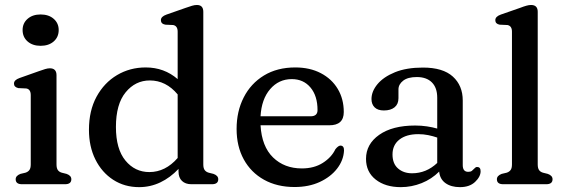

<svg xmlns="http://www.w3.org/2000/svg" viewBox="-20 -758 2326 790"><path d="M147 -569.5Q114 -569.5 93.5 -587.5Q73 -605.5 73 -634.5Q73 -662.5 93.5 -680.5Q114 -698.5 147 -698.5Q180.5 -698.5 201 -680.5Q221.5 -662.5 221.5 -634.5Q221.5 -605.5 201 -587.5Q180.5 -569.5 147 -569.5ZM212.5 -448.5V-81.5Q212.5 -66 218 -58.2Q223.5 -50.5 234 -47.5L254 -42.5Q273.5 -35.5 273.5 -20.5Q273.5 0 247.5 0H70.5Q44.5 0 44.5 -20.5Q44.5 -35 64 -42.5L85 -47.5Q95.5 -51 101 -58.5Q106.5 -66 106.5 -81.5V-366.5Q106.5 -391 88 -394L55.5 -395.5Q37.5 -399.5 37.5 -414Q37.5 -429 60.5 -437L139.5 -465Q155 -470.5 165.8 -473.8Q176.5 -477 185 -477Q212.5 -477 212.5 -448.5Z M346 -224Q346 -302.5 377.2 -360Q408.5 -417.5 461.5 -449Q514.5 -480.5 579.5 -480.5Q655.5 -480.5 711 -432.5V-627.5Q711 -651.5 692.5 -655L660 -656.5Q642 -660 642 -675Q642 -690 665 -698L743.5 -725.5Q759 -731 769.8 -734.2Q780.5 -737.5 790 -737.5Q816.5 -737.5 816.5 -709.5V-81.5Q816.5 -66 822.2 -58.2Q828 -50.5 838.5 -47.5L858.5 -42.5Q878 -35.5 878 -20.5Q878 0 852 0H767.5Q743 0 728.8 -13.5Q714.5 -27 714.5 -52.5V-63Q680.5 -27 639.5 -7.5Q598.5 12 552.5 12Q492.5 12 445.8 -18.2Q399 -48.5 372.5 -101.8Q346 -155 346 -224ZM457 -235.5Q457 -145 496 -97.5Q535 -50 594.5 -50Q660.5 -50 711 -108V-369.5Q663 -427 596.5 -427Q537 -427 497 -378.2Q457 -329.5 457 -235.5Z M1394.5 -297Q1394.5 -242 1334 -242.5H1052Q1057 -155.5 1103.5 -110.2Q1150 -65 1222 -65Q1272.5 -65 1308.2 -87.8Q1344 -110.5 1360 -144Q1372 -159 1381 -159Q1396 -158.5 1395.5 -138.5Q1393.5 -98.5 1367 -64.2Q1340.5 -30 1295.5 -9.2Q1250.5 11.5 1192 11.5Q1120 11.5 1066.2 -18.5Q1012.5 -48.5 983 -102.2Q953.5 -156 953.5 -227.5Q953.5 -300 982.8 -357.2Q1012 -414.5 1066.2 -447.5Q1120.5 -480.5 1195 -480.5Q1255 -480.5 1300 -457Q1345 -433.5 1369.8 -392Q1394.5 -350.5 1394.5 -297ZM1180.5 -432.5Q1127 -432.5 1091.5 -391.2Q1056 -350 1052 -279.5H1258Q1286.5 -279.5 1286.5 -305Q1286.5 -363.5 1257.5 -398Q1228.5 -432.5 1180.5 -432.5Z M1486 -104.5Q1486 -165 1540.2 -203.2Q1594.5 -241.5 1688.5 -241.5Q1713.5 -241.5 1736.8 -238Q1760 -234.5 1779 -229V-356Q1779 -397 1757 -419Q1735 -441 1695 -441Q1658 -441 1638.8 -426Q1619.5 -411 1619.5 -390V-354Q1619.5 -329.5 1603.5 -316.5Q1587.5 -303.5 1559.5 -303.5Q1534.5 -303.5 1521.5 -316.2Q1508.5 -329 1508.5 -350.5Q1508.5 -382 1533.2 -411.8Q1558 -441.5 1605.2 -460.8Q1652.5 -480 1720 -480Q1802.5 -480 1843.2 -443Q1884 -406 1884 -344.5V-78.5Q1884 -51 1906.5 -51Q1916.5 -51 1921.5 -55Q1926.5 -59 1930 -63Q1933 -66 1936 -68.5Q1939 -71 1943 -71Q1957.5 -71 1957.5 -53.5Q1957.5 -31 1934.8 -9.5Q1912 12 1872.5 12Q1836 12 1813 -4.5Q1790 -21 1787 -52Q1756 -21 1714.8 -4.5Q1673.5 12 1629 12Q1565.5 12 1525.8 -19.2Q1486 -50.5 1486 -104.5ZM1595 -122.5Q1595 -84.5 1617.8 -64.8Q1640.5 -45 1675.5 -45Q1734 -45 1779 -87.5V-192Q1761.5 -198 1742 -202Q1722.5 -206 1701 -206Q1652 -206 1623.5 -183.8Q1595 -161.5 1595 -122.5Z M2192.5 -709.5V-81.5Q2192.5 -66 2198 -58.2Q2203.5 -50.5 2214 -47.5L2234 -42.5Q2253.5 -35.5 2253.5 -20.5Q2253.5 0 2227.5 0H2050.5Q2024.5 0 2024.5 -20.5Q2024.5 -35 2044 -42.5L2065 -47.5Q2075.5 -51 2081 -58.5Q2086.5 -66 2086.5 -81.5V-627.5Q2086.5 -651.5 2068 -655L2035.5 -656.5Q2018 -660 2018 -675Q2018 -690 2040.5 -698L2119.5 -725.5Q2135 -731.5 2145.8 -734.5Q2156.5 -737.5 2165 -737.5Q2192.5 -737.5 2192.5 -709.5Z"/></svg>

Font: Fraunces 9pt S050
Style: Regular
Weight: 400
Version: Version 1.000; ttfautohint (v1.8.3)